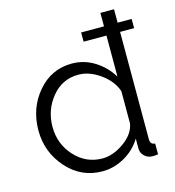

<svg xmlns="http://www.w3.org/2000/svg" viewBox="-110 -822 841 925"><g transform="rotate(-15 311.0 -360.0)"><path d="M613 -617H543V-82Q543 -55 567 -54V0Q546 3 536 2Q514 1 498.5 -14.5Q483 -30 483 -50V-101Q452 -50 399 -20Q346 10 289 10Q183 10 111.5 -70.5Q40 -151 40 -259Q40 -371 108 -450.5Q176 -530 278 -530Q340 -530 392 -497Q444 -464 475 -412V-617H361V-663H475V-730H543V-663H613ZM475 -179V-340Q456 -394 402.5 -432Q349 -470 295 -470Q214 -470 162 -406.5Q110 -343 110 -259Q110 -173 166.5 -111.5Q223 -50 304 -50Q358 -50 412.5 -89Q467 -128 475 -179Z"/></g></svg>

Font: Raleway-v4020
Style: Regular
Weight: 400
Designer: Matt McInerney, Pablo Impallari, Rodrigo Fuenzalida
Foundry: Matt McInerney, Pablo Impallari, Rodrigo Fuenzalida
Version: Version 4.020;PS 004.020;hotconv 1.0.88;makeotf.lib2.5.64775